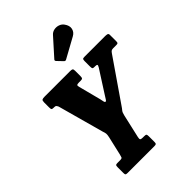

<svg xmlns="http://www.w3.org/2000/svg" viewBox="-286 -1150 1278 1278"><g transform="rotate(-45 353.0 -511.0)"><path d="M119.5 -19V-75Q119.5 -87.5 122.8 -91.2Q126 -95 138 -95H163Q180.5 -95 183.5 -101.5Q186.5 -108 190 -123L220.5 -255.5Q225 -275.5 223.8 -286Q222.5 -296.5 217 -311.5L127.5 -637Q122 -648 118.2 -651.5Q114.5 -655 102.5 -655H99.5Q85.5 -655 82 -659Q78.5 -663 78.5 -677.5V-724.5Q78.5 -742 84.8 -746Q91 -750 108 -750H347.5Q362 -750 367.8 -746.8Q373.5 -743.5 373.5 -728V-678.5Q373.5 -663.5 369.8 -659.2Q366 -655 354 -655H336.5Q321 -655 316.8 -650.8Q312.5 -646.5 317 -632L357.5 -476Q360.5 -462.5 362.8 -450.8Q365 -439 372 -439Q377.5 -439 383 -448.8Q388.5 -458.5 398.5 -473.5L500 -632Q509 -646.5 505.8 -650.8Q502.5 -655 489 -655H482Q470 -655 466.8 -658.8Q463.5 -662.5 463.5 -680V-728Q463.5 -742 466.8 -746Q470 -750 484 -750H677.5Q688.5 -750 697.2 -747.8Q706 -745.5 706 -734V-672Q706 -661 702.2 -658Q698.5 -655 687.5 -655H659Q647.5 -655 641.5 -651.2Q635.5 -647.5 628.5 -637L426.5 -344Q417 -329.5 408.5 -319.8Q400 -310 395 -287.5L357 -121Q353.5 -106 356.8 -100.5Q360 -95 377.5 -95H390.5Q405 -95 408.5 -91Q412 -87 412 -72.5V-20.5Q412 -7 408 -3.5Q404 0 391.5 0H139.5Q127 0 123.2 -3.2Q119.5 -6.5 119.5 -19ZM541 -995Q561.5 -967 556 -941Q550.5 -915 525 -901L384 -823.5Q374 -817.5 366.5 -825.5L330 -863.5Q321.5 -872.5 330 -880.5L437.5 -1000.5Q451 -1016 471 -1020Q491 -1024 510.2 -1017.5Q529.5 -1011 541 -995Z"/></g></svg>

Font: Besley* Condensed
Style: Bold Italic
Weight: 700
Width: 3
Italic angle: -13°
Designer: Owen Earl
Foundry: indestructible type*
Version: Version 3.000; ttfautohint (v1.8.3)